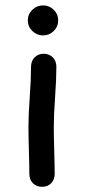

<svg xmlns="http://www.w3.org/2000/svg" viewBox="-20 -703 320 725"><path d="M142.6 -569.3Q119.1 -569.3 102.1 -585.9Q85 -602.5 85 -626Q85 -649.4 102.1 -666Q119.1 -682.6 142.6 -682.6Q166 -682.6 182.9 -666Q199.7 -649.4 199.7 -626Q199.7 -602.5 182.9 -585.9Q166 -569.3 142.6 -569.3ZM183.1 -221.7Q183.1 -192.4 184.8 -134Q186.5 -75.7 186.5 -46.4Q186.5 -24.9 173.3 -11.2Q160.2 2.4 138.7 2.4Q117.7 2.4 104.2 -11.2Q90.8 -24.9 90.8 -46.4Q90.8 -75.7 89.1 -134Q87.4 -192.4 87.4 -221.7Q87.4 -267.6 92.3 -336.2Q97.2 -404.8 97.2 -450.7Q97.2 -472.7 110.6 -486.3Q124 -500 145 -500Q166 -500 179.4 -486.3Q192.9 -472.7 192.9 -450.7Q192.9 -404.8 188 -336.2Q183.1 -267.6 183.1 -221.7Z"/></svg>

Font: TUNJUNG BIRU
Style: Regular
Weight: 400
Designer: R.S. Wihananto
Foundry: R.S. Wihananto
Version: Version 2.0.1